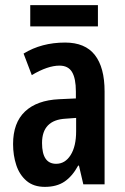

<svg xmlns="http://www.w3.org/2000/svg" viewBox="-20 -719 486 749"><path d="M234 -553Q312 -553 350 -504.5Q388 -456 388 -362V0H305L288 -73H285Q262 -31 231.5 -10.5Q201 10 155 10Q111 10 83.5 -13.5Q56 -37 43.5 -75Q31 -113 31 -157Q31 -240 77.5 -284Q124 -328 211 -332L276 -335V-362Q276 -413 261 -438Q246 -463 212 -463Q166 -463 104 -426L72 -510Q142 -553 234 -553ZM236 -256Q144 -251 144 -161Q144 -80 199 -80Q234 -80 255.5 -114Q277 -148 277 -207V-259ZM362 -699V-616H98V-699Z"/></svg>

Font: Noto Sans Arabic ExtCond SemBd
Style: Regular
Weight: 600
Width: 2
Designer: Monotype Design Team, Nadine Chahine, Nizar Qandah and Khaled Hosny
Foundry: Monotype Imaging Inc.
Version: Version 2.012; ttfautohint (v1.8.4.7-5d5b)